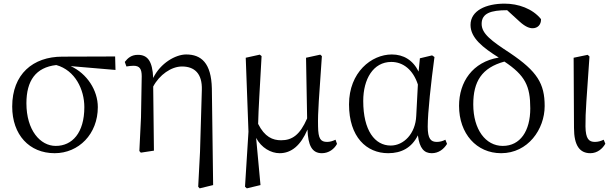

<svg xmlns="http://www.w3.org/2000/svg" viewBox="-20 -827 3361 1054"><path d="M286 -26C201 -26 125 -112 125 -260C125 -384 176 -457 289 -470C393 -441 443 -335 443 -239C443 -97 376 -26 286 -26ZM614 -443 612 -517 322 -516C161 -516 47 -420 47 -242C47 -87 141 14 280 14C412 14 517 -91 517 -239C517 -331 458 -423 368 -464Z M1143 -341C1140 -482 1084 -528 1002 -528C944 -528 861 -481 821 -399C817 -492 790 -526 737 -526C702 -526 682 -509 665 -487L674 -462C687 -464 700 -466 713 -466C747 -466 758 -448 758 -408L754 -182L745 2L753 11L825 0L821 -352C855 -416 920 -462 979 -462C1047 -462 1091 -424 1088 -333L1078 7L1068 198L1076 207L1150 189Z M1822 -60C1807 -53 1792 -48 1776 -48C1740 -48 1727 -65 1726 -133C1724 -212 1732 -297 1747 -519L1738 -527L1660 -510L1666 -177C1626 -85 1583 -57 1523 -57C1477 -57 1433 -75 1397 -147C1399 -234 1406 -331 1416 -519L1406 -527L1329 -510L1344 -104L1325 198L1335 207L1410 189L1386 -70C1415 -15 1468 14 1515 14C1580 14 1631 -29 1668 -116C1671 -30 1692 14 1747 14C1785 14 1815 -9 1830 -37Z M2265 -191C2261 -93 2196 -28 2125 -28C2038 -28 1974 -110 1974 -273C1974 -393 2029 -487 2128 -487C2194 -487 2248 -443 2274 -363ZM2425 -60C2410 -52 2394 -48 2378 -48C2345 -48 2328 -65 2328 -132C2328 -209 2346 -373 2365 -514L2352 -523L2285 -507L2278 -434C2247 -497 2195 -528 2131 -528C2019 -528 1896 -430 1896 -254C1896 -75 1992 14 2111 14C2184 14 2240 -16 2274 -84C2283 -12 2309 14 2350 14C2388 14 2416 -8 2434 -37Z M2740 -26C2646 -26 2578 -116 2578 -254C2578 -380 2625 -455 2749 -489C2863 -413 2891 -355 2891 -232C2891 -108 2836 -26 2740 -26ZM2833 -708C2865 -679 2887 -672 2904 -672C2931 -672 2951 -691 2950 -722C2903 -780 2825 -807 2750 -807C2648 -807 2563 -769 2563 -690C2563 -619 2630 -566 2718 -511C2574 -487 2500 -377 2500 -246C2500 -93 2596 14 2731 14C2878 14 2970 -117 2970 -245C2970 -368 2929 -435 2781 -535C2677 -603 2624 -642 2624 -696C2624 -754 2674 -771 2764 -771Z M3221 14C3259 14 3288 -11 3303 -38L3294 -60C3279 -53 3264 -48 3246 -48C3213 -48 3195 -64 3194 -133C3193 -211 3201 -293 3216 -517L3206 -526L3129 -510L3131 -125C3131 -27 3163 14 3221 14Z"/></svg>

Font: Noto Serif CJK JP
Style: Regular
Weight: 400
Designer: Ryoko NISHIZUKA 西塚涼子 (kana & ideographs); Frank Grießhammer (Latin, Greek & Cyrillic); Wenlong ZHANG 张文龙 (bopomofo); San
Foundry: Adobe Systems Incorporated
Version: Version 1.000;PS 1;hotconv 16.6.53;makeotf.lib2.5.65590